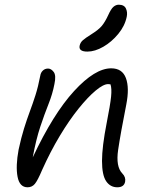

<svg xmlns="http://www.w3.org/2000/svg" viewBox="-20 -786 636 815"><path d="M478 9Q448 9 430.5 -17Q413 -43 413 -103Q413 -163 433 -265Q448 -341 451.5 -375.5Q455 -410 449 -428Q445 -429 439 -429Q419 -429 386 -401.5Q353 -374 313.5 -325Q274 -276 234 -209.5Q194 -143 159 -65Q140 -20 128 -5.5Q116 9 97 9Q63 9 54.5 -36Q46 -81 59 -151Q70 -202 82 -240.5Q94 -279 106.5 -312.5Q119 -346 130.5 -382Q142 -418 151 -465Q153 -478 162 -486.5Q171 -495 184 -495Q197 -495 208 -480.5Q219 -466 211 -429Q203 -387 186 -344.5Q169 -302 151 -248Q133 -194 119 -118Q206 -303 294.5 -399.5Q383 -496 452 -496Q499 -496 514.5 -454.5Q530 -413 516 -342Q492 -221 481.5 -150Q471 -79 499 -50Q515 -34 511 -14Q506 9 478 9ZM351 -567Q313 -567 318 -592Q321 -606 332 -615.5Q343 -625 367 -640Q399 -660 412.5 -676.5Q426 -693 439 -721Q451 -748 461.5 -757Q472 -766 484 -766Q507 -766 514.5 -750Q522 -734 518 -715Q510 -676 482 -642Q454 -608 418.5 -587.5Q383 -567 351 -567Z"/></svg>

Font: Shantell Sans Normal
Style: Italic
Weight: 300
Italic angle: -11.31°
Designer: Stephen Nixon, Anya Danilova, Shantell Martin
Foundry: Arrow Type
Version: Version 1.008;[a672d596b]